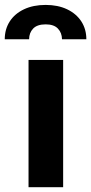

<svg xmlns="http://www.w3.org/2000/svg" viewBox="-62 -780 380 800"><path d="M56.9 -530.3H201.1V0H56.9ZM128.2 -759.5Q179.3 -759.5 217.6 -741.3Q255.9 -723 276.9 -690.7Q297.8 -658.3 297.8 -616.4H196.4Q195.8 -643.8 179.1 -661.1Q162.5 -678.5 128.2 -678.5Q93 -678.5 76.1 -660.9Q59.3 -643.3 59.3 -616.4H-42.2Q-42.2 -658.3 -21.4 -690.7Q-0.6 -723 38 -741.3Q76.5 -759.5 128.2 -759.5Z"/></svg>

Font: Pretendard Std Variable
Style: Regular
Weight: 400
Designer: Base glyphs from Inter by Rasmus Andersson; Hangeul glyphs from Noto Sans CJK(Source Han Sans) by Jang Soo-young and Kan
Foundry: Kil Hyung-jin
Version: Version 1.309;Glyphs 3.2 (3225)